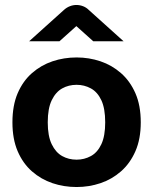

<svg xmlns="http://www.w3.org/2000/svg" viewBox="-20 -740 616 772"><path d="M288 12Q237 12 191 -3.5Q145 -19 108.5 -51Q72 -83 51 -132Q30 -181 30 -248Q30 -316 51 -365Q72 -414 108.5 -446Q145 -478 191 -493.5Q237 -509 288 -509Q338 -509 384 -493.5Q430 -478 466.5 -446Q503 -414 524.5 -365Q546 -316 546 -248Q546 -181 524.5 -132Q503 -83 466.5 -51Q430 -19 384 -3.5Q338 12 288 12ZM288 -98Q319 -98 345.5 -112.5Q372 -127 387.5 -160Q403 -193 403 -248Q403 -304 387.5 -337Q372 -370 345.5 -384.5Q319 -399 288 -399Q256 -399 230 -384.5Q204 -370 188 -337Q172 -304 172 -248Q172 -193 188 -160Q204 -127 230 -112.5Q256 -98 288 -98ZM97 -574 237 -700Q248 -710 261 -715Q274 -720 287 -720Q301 -720 314 -715Q327 -710 337 -700L477 -574H355L287 -635L219 -574Z"/></svg>

Font: Atkinson Hyperlegible Next
Style: Bold
Weight: 700
Designer: Elliott Scott, Megan Eiswerth, Linus Boman, Theodore Petrosky, Letters from Sweden
Foundry: Applied Design Works, Letters from Sweden
Version: Version 2.001